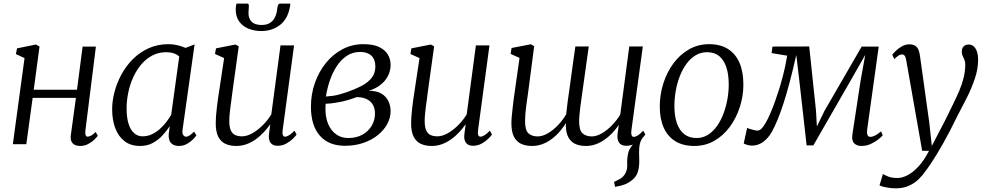

<svg xmlns="http://www.w3.org/2000/svg" viewBox="-20 -808 5531 1076"><path d="M458.5 -76.5Q456.5 -58.5 460.2 -50.2Q464 -42 470 -42Q479 -42 490.5 -48Q502 -54 516 -68.5L528 -47Q523 -40 509 -26Q495 -12 474.2 -1Q453.5 10 429 10Q412 10 399.2 3.8Q386.5 -2.5 380.2 -16Q374 -29.5 377 -51.5L405.5 -259.5H163L127.5 0H52L117.5 -482.5L69 -505L75.5 -537L181 -558.5L201.5 -547.5L169 -305H411.5L443 -547H517.5Z M1003.5 -84Q1000 -59.5 1007.2 -50.8Q1014.5 -42 1022.5 -42Q1032.5 -42 1043 -49.2Q1053.5 -56.5 1067.5 -70.5L1080.5 -49.5Q1077 -43 1063.5 -28.8Q1050 -14.5 1029 -2.2Q1008 10 982 10Q955 10 939.2 -5.5Q923.5 -21 925.5 -57.5L931.5 -101Q913.5 -74 890 -48.5Q866.5 -23 835.8 -6.5Q805 10 765 10Q713.5 10 678.8 -16.2Q644 -42.5 626.2 -89Q608.5 -135.5 608.5 -196Q608.5 -242.5 621.8 -293.2Q635 -344 661 -391.5Q687 -439 725.2 -477.2Q763.5 -515.5 813.8 -538Q864 -560.5 925.5 -560.5Q947.5 -560.5 973.2 -554.8Q999 -549 1019.5 -539.5L1070.5 -559ZM984.5 -491.5Q970.5 -504 952 -509.8Q933.5 -515.5 912 -515.5Q869 -515.5 834 -497.2Q799 -479 772 -447.2Q745 -415.5 726.5 -374.8Q708 -334 698.8 -289Q689.5 -244 689.5 -200Q689.5 -148 700.8 -113.2Q712 -78.5 732.2 -61.2Q752.5 -44 778.5 -44Q807 -44 831.2 -55.5Q855.5 -67 876 -85.2Q896.5 -103.5 912.5 -124.5Q928.5 -145.5 939.5 -165.5Z M1304 10Q1269 10 1243.2 -2Q1217.5 -14 1203.2 -41.8Q1189 -69.5 1189 -117.5Q1189 -134 1190.5 -156Q1192 -178 1195 -202.5Q1198 -227 1201 -250.5Q1204 -274 1207.5 -293.5L1236 -482.5L1185 -505.5L1190.5 -537L1299.5 -558.5L1318 -548.5L1282 -289Q1279.5 -268.5 1276.8 -247.8Q1274 -227 1271.2 -206.8Q1268.5 -186.5 1266.8 -167Q1265 -147.5 1265 -130Q1265 -95.5 1273.8 -76.8Q1282.5 -58 1298.5 -51Q1314.5 -44 1336 -44Q1364.5 -44 1395.2 -61.8Q1426 -79.5 1453.8 -107.5Q1481.5 -135.5 1500.5 -167L1552 -553.5H1628L1564 -78.5Q1561.5 -60.5 1565.2 -51.2Q1569 -42 1577 -42Q1587 -42 1600 -50Q1613 -58 1630.5 -75.5L1642 -54Q1637.5 -46.5 1622.2 -31.2Q1607 -16 1584.5 -3.5Q1562 9 1535.5 9Q1507.5 9 1495.5 -9Q1483.5 -27 1487.5 -55Q1487.5 -57 1488.2 -63Q1489 -69 1490.2 -77.5Q1491.5 -86 1492.5 -94.5Q1493.5 -103 1494.5 -109.5L1493.5 -110Q1477 -87 1457 -65.5Q1437 -44 1413 -27Q1389 -10 1361.8 0Q1334.5 10 1304 10ZM1366 -788Q1372 -788 1373.5 -782.5Q1375 -777 1374.5 -769Q1374.5 -762 1373.5 -752.8Q1372.5 -743.5 1372.5 -736.5Q1372 -705.5 1389.8 -686.8Q1407.5 -668 1446.5 -668Q1475 -668 1493.2 -679.8Q1511.5 -691.5 1521.2 -711.8Q1531 -732 1533.5 -758Q1534.5 -769 1538 -778.5Q1541.5 -788 1549.5 -788H1606.5Q1606.5 -784.5 1606.5 -780.8Q1606.5 -777 1605 -770.5Q1592.5 -700.5 1548 -667.2Q1503.5 -634 1445 -634Q1406 -634 1373.2 -647Q1340.5 -660 1320.5 -687.5Q1300.5 -715 1301 -757Q1301 -765 1302.2 -772.8Q1303.5 -780.5 1305.5 -788Z M1913 9Q1868 9 1833 -5Q1798 -19 1773.2 -46.8Q1748.5 -74.5 1735.5 -115.2Q1722.5 -156 1722.5 -210Q1722.5 -280.5 1744.8 -343.5Q1767 -406.5 1806.8 -455.5Q1846.5 -504.5 1900 -532.5Q1953.5 -560.5 2016.5 -560.5Q2072.5 -560.5 2105.8 -544Q2139 -527.5 2154 -501.5Q2169 -475.5 2169 -445Q2169 -412 2154.5 -383Q2140 -354 2112.5 -332.5Q2085 -311 2046.5 -299Q2091.5 -299.5 2118 -283.2Q2144.5 -267 2156.8 -240.8Q2169 -214.5 2169 -185Q2169 -148 2150.5 -113.5Q2132 -79 2097.8 -51.2Q2063.5 -23.5 2016.5 -7.2Q1969.5 9 1913 9ZM1932 -34.5Q1977 -34.5 2010.5 -53Q2044 -71.5 2062.8 -102.8Q2081.5 -134 2081.5 -171.5Q2081.5 -198 2071 -218.5Q2060.5 -239 2038 -251Q2015.5 -263 1980 -264Q1972.5 -261.5 1960 -257Q1947.5 -252.5 1931.8 -247.8Q1916 -243 1898 -239Q1879.5 -235.5 1856 -231.5Q1832.5 -227.5 1805 -226.5Q1804.5 -218 1804.2 -210.2Q1804 -202.5 1804 -194Q1804 -148.5 1819.5 -112.2Q1835 -76 1863.8 -55.2Q1892.5 -34.5 1932 -34.5ZM1806.5 -267Q1828.5 -268.5 1846.8 -271.2Q1865 -274 1883 -279Q1901 -284 1922 -291Q1967 -306.5 2003.8 -325.2Q2040.5 -344 2062 -370.5Q2083.5 -397 2083.5 -435.5Q2083.5 -475 2061.2 -496Q2039 -517 1999 -517Q1955.5 -517 1922.2 -494.2Q1889 -471.5 1865.5 -434.5Q1842 -397.5 1827.5 -353.8Q1813 -310 1806.5 -267Z M2399 10Q2364 10 2338.2 -2Q2312.5 -14 2298.2 -41.8Q2284 -69.5 2284 -117.5Q2284 -134 2285.5 -156Q2287 -178 2290 -202.5Q2293 -227 2296 -250.5Q2299 -274 2302.5 -293.5L2331 -482.5L2280 -505.5L2285.5 -537L2394.5 -558.5L2413 -548.5L2377 -289Q2374.5 -268.5 2371.8 -247.8Q2369 -227 2366.2 -206.8Q2363.5 -186.5 2361.8 -167Q2360 -147.5 2360 -130Q2360 -95.5 2368.8 -76.8Q2377.5 -58 2393.5 -51Q2409.5 -44 2431 -44Q2459.5 -44 2490.2 -61.8Q2521 -79.5 2548.8 -107.5Q2576.5 -135.5 2595.5 -167L2647 -553.5H2723L2659 -78.5Q2656.5 -60.5 2660.2 -51.2Q2664 -42 2672 -42Q2682 -42 2695 -50Q2708 -58 2725.5 -75.5L2737 -54Q2732.5 -46.5 2717.2 -31.2Q2702 -16 2679.5 -3.5Q2657 9 2630.5 9Q2602.5 9 2590.5 -9Q2578.5 -27 2582.5 -55Q2582.5 -57 2583.2 -63Q2584 -69 2585.2 -77.5Q2586.5 -86 2587.5 -94.5Q2588.5 -103 2589.5 -109.5L2588.5 -110Q2572 -87 2552 -65.5Q2532 -44 2508 -27Q2484 -10 2456.8 0Q2429.5 10 2399 10Z M3427 239 3421 211.5Q3443.5 201.5 3458.8 191.8Q3474 182 3483.5 165.5Q3496.5 143.5 3495 112.8Q3493.5 82 3500 51.5Q3504.5 30.5 3518.5 13Q3532.5 -4.5 3540.5 -15.5L3590.5 -47.5Q3571 -25.5 3565.8 -1.5Q3560.5 22.5 3561.5 52.5Q3562 63.5 3562.2 74.8Q3562.5 86 3562.5 96.5Q3562.5 130.5 3553.5 158.2Q3544.5 186 3515 207Q3499 218.5 3479.8 226Q3460.5 233.5 3427 239ZM2939.5 -288Q2937.5 -273 2934.5 -253.2Q2931.5 -233.5 2928.8 -211.8Q2926 -190 2924.2 -168.8Q2922.5 -147.5 2922.5 -130Q2922.5 -77.5 2941.8 -60.5Q2961 -43.5 2993 -43.5Q3020.5 -43.5 3050.8 -61.2Q3081 -79 3108 -107.5Q3135 -136 3153 -167.5Q3156 -199 3160.8 -234.8Q3165.5 -270.5 3170.5 -303.5Q3176.5 -345 3182 -387Q3187.5 -429 3193.2 -469.2Q3199 -509.5 3204.5 -547.5H3279.5Q3266.5 -455.5 3257.5 -390.2Q3248.5 -325 3242 -280.2Q3235.5 -235.5 3232 -206.8Q3228.5 -178 3227 -160Q3225.5 -142 3225.5 -129.5Q3225.5 -77.5 3244.8 -60.5Q3264 -43.5 3296.5 -43.5Q3323.5 -43.5 3353.2 -61Q3383 -78.5 3410 -106.2Q3437 -134 3456 -166L3506.5 -547.5H3582.5L3518.5 -78.5Q3516 -59.5 3519.8 -50.2Q3523.5 -41 3531.5 -41Q3542 -41 3554.8 -49.2Q3567.5 -57.5 3585 -75.5L3596.5 -54Q3592 -46.5 3577 -31.2Q3562 -16 3539.5 -3.5Q3517 9 3489.5 9Q3461.5 9 3449.2 -9Q3437 -27 3441 -59L3448 -108Q3432 -84.5 3412 -63.2Q3392 -42 3368.5 -25.5Q3345 -9 3318.8 0.5Q3292.5 10 3263.5 10Q3230 10 3205.2 -0.8Q3180.5 -11.5 3166.2 -36.5Q3152 -61.5 3151 -104L3152.5 -118.5Q3136 -93 3115.8 -69.8Q3095.5 -46.5 3071.2 -28.5Q3047 -10.5 3019.5 -0.2Q2992 10 2961 10Q2926.5 10 2900.5 -2Q2874.5 -14 2860.2 -41.8Q2846 -69.5 2846 -117.5Q2846 -134 2848.2 -158Q2850.5 -182 2853.5 -208.5Q2856.5 -235 2859.5 -257.5Q2862.5 -280 2864.5 -292.5L2891.5 -483.5L2841.5 -506L2847 -539L2955 -560L2973.5 -549Z M3954 -560.5Q4016.5 -560.5 4059.2 -533.8Q4102 -507 4124 -456.5Q4146 -406 4146 -334.5Q4146 -270 4126.2 -208.5Q4106.5 -147 4070.2 -97.5Q4034 -48 3983.2 -19Q3932.5 10 3871 10Q3809 10 3765.8 -16Q3722.5 -42 3700 -91.5Q3677.5 -141 3677.5 -211Q3677.5 -277 3697 -339.2Q3716.5 -401.5 3753 -451.5Q3789.5 -501.5 3840.8 -531Q3892 -560.5 3954 -560.5ZM3942.5 -515.5Q3906 -515.5 3876.8 -497.2Q3847.5 -479 3825.5 -448.2Q3803.5 -417.5 3788.8 -378.5Q3774 -339.5 3766.8 -297.2Q3759.5 -255 3759.5 -214.5Q3759.5 -156 3774 -116Q3788.5 -76 3816 -55.2Q3843.5 -34.5 3883.5 -34.5Q3919 -34.5 3947.8 -52.8Q3976.5 -71 3998.2 -101.8Q4020 -132.5 4034.5 -171.2Q4049 -210 4056.5 -252Q4064 -294 4064 -334Q4064 -390 4050.8 -430.5Q4037.5 -471 4011 -493.2Q3984.5 -515.5 3942.5 -515.5Z M4807.5 10Q4782 10 4767 -4.8Q4752 -19.5 4757 -55L4803 -356.5L4829 -500.5L4749 -360L4538 7H4500.5L4459 -361L4442.5 -500Q4423.5 -415.5 4405.5 -347.8Q4387.5 -280 4370.5 -227.5Q4353.5 -175 4337.2 -136Q4321 -97 4306 -70Q4285.5 -33.5 4257 -12.8Q4228.5 8 4194.5 8Q4185.5 8 4175.8 6Q4166 4 4158.2 1Q4150.5 -2 4148 -4L4167 -91.5Q4169.5 -89.5 4181 -85.8Q4192.5 -82 4205.8 -79Q4219 -76 4225.5 -76Q4239.5 -76 4254.5 -95Q4269.5 -114 4284.5 -145Q4299.5 -176 4313.5 -212.8Q4327.5 -249.5 4338.5 -285Q4346 -305.5 4353.2 -330.5Q4360.5 -355.5 4367.8 -383.2Q4375 -411 4381 -439.5Q4387 -468 4391.5 -496L4304 -510.5L4309 -547L4515 -547.5L4553 -187.5L4558 -99L4601 -187.5L4809 -547H4904.5L4840 -83.5Q4839 -77 4838.8 -67Q4838.5 -57 4842.8 -49Q4847 -41 4858 -41Q4870.5 -41 4886.5 -49.8Q4902.5 -58.5 4917.5 -72L4927 -50.5Q4921.5 -42.5 4903.8 -28Q4886 -13.5 4861 -1.8Q4836 10 4807.5 10Z M5059 -468.5Q5055.5 -489.5 5049.5 -496.2Q5043.5 -503 5035 -503Q5025 -503 5015.2 -496.5Q5005.5 -490 4992 -477L4980.5 -501Q4985 -508 4999.2 -522Q5013.5 -536 5033.2 -547.8Q5053 -559.5 5075.5 -559.5Q5098 -559.5 5110 -551Q5122 -542.5 5127.8 -527.5Q5133.5 -512.5 5136 -492.5Q5142.5 -446.5 5149 -400.2Q5155.5 -354 5161.8 -308Q5168 -262 5174.5 -216Q5181 -170 5187.5 -124L5202 10L5278 -136Q5300 -181.5 5320 -221.8Q5340 -262 5355.8 -299.2Q5371.5 -336.5 5380.5 -372.8Q5389.5 -409 5389.5 -447Q5389.5 -462.5 5384.5 -473.8Q5379.5 -485 5374.8 -495.2Q5370 -505.5 5370 -517.5Q5370 -538.5 5381 -548.5Q5392 -558.5 5408 -558.5Q5425 -558.5 5436.8 -548.2Q5448.5 -538 5455 -518.8Q5461.5 -499.5 5461.5 -472Q5461.5 -421.5 5442.8 -366.2Q5424 -311 5397 -257.5Q5370 -204 5345.5 -158.5Q5324.5 -115 5304 -75.5Q5283.5 -36 5264 -1.8Q5244.5 32.5 5226.8 61.5Q5209 90.5 5193.5 113.5Q5178 136.5 5165 153Q5150 175.5 5127.5 197.2Q5105 219 5073.2 233.2Q5041.5 247.5 4999 247.5Q4977 247.5 4950.5 243Q4924 238.5 4909 231L4928 167Q4936.5 172.5 4956.8 181Q4977 189.5 5010 189.5Q5036 189.5 5066 174Q5096 158.5 5127.2 125Q5158.5 91.5 5186.5 37H5148Z"/></svg>

Font: Merriweather 36pt Light
Style: Italic
Weight: 300
Italic angle: -7.8°
Version: Version 2.101